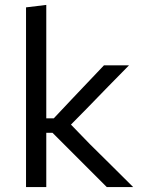

<svg xmlns="http://www.w3.org/2000/svg" viewBox="-20 -762 582 782"><path d="M86 0V-732L168.5 -742V-280H199L271 -356.5Q304 -391 337.5 -426.5Q370.5 -461.5 403.5 -496H505.5Q462.5 -452.5 420 -409Q377.5 -365.5 335.5 -322L269 -254.5L346 -175Q390 -131.5 434.5 -87.5Q479 -43.5 522.5 0H415Q381 -34 347 -68Q313 -102 279.5 -135.5L194 -221H168.5V0Z"/></svg>

Font: Heraclito
Style: Regular
Weight: 400
Designer: Kostas Bartsokas (font) & Cristiano Sobral (main changes)
Foundry: Kostas Bartsokas (font) & Cristiano Sobral (main changes)
Version: Version 1.00;July 8, 2020;FontCreator 13.0.0.2655 64-bit